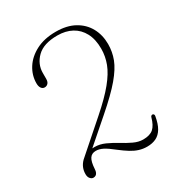

<svg xmlns="http://www.w3.org/2000/svg" viewBox="-170 -825 887 950"><g transform="rotate(-30 273.0 -349.5)"><path d="M105.5 -75 90 -91.5 263 -243.5Q332.5 -304.5 371 -351.8Q409.5 -399 425 -440Q440.5 -481 440.5 -524Q440.5 -577.5 421 -614.2Q401.5 -651 366.5 -670Q331.5 -689 284.5 -689Q206 -689 168 -651.8Q130 -614.5 130 -564V-531Q130 -514 122.2 -505.8Q114.5 -497.5 103 -497.5Q91.5 -497.5 84.2 -507.5Q77 -517.5 77 -535.5Q77 -581 102 -620.5Q127 -660 174 -684.5Q221 -709 287 -709Q350 -709 393.2 -685Q436.5 -661 459 -619.8Q481.5 -578.5 481.5 -526.5Q481.5 -483 466 -442.2Q450.5 -401.5 409 -352.2Q367.5 -303 288 -234ZM62.5 -25Q62.5 -64 90.2 -91.5Q118 -119 168.5 -119Q198 -119 227.2 -105.8Q256.5 -92.5 285.2 -74.8Q314 -57 342 -43.8Q370 -30.5 396 -30.5Q435 -30.5 454.8 -48Q474.5 -65.5 485.5 -105.5Q487 -111 490.5 -113.2Q494 -115.5 497.5 -115Q501.5 -114.5 504 -111Q506.5 -107.5 505.5 -101.5Q498.5 -60.5 484 -36Q469.5 -11.5 447.5 -0.8Q425.5 10 396 10Q372 10 350.5 3.2Q329 -3.5 306.8 -17.2Q284.5 -31 257.5 -52Q224.5 -78.5 203.8 -89Q183 -99.5 164 -99.5Q140.5 -99.5 129 -82.2Q117.5 -65 115 -23.5Q114.5 -12 111 -4.5Q107.5 3 101.8 6.5Q96 10 88 10Q79 10 70.8 1Q62.5 -8 62.5 -25Z"/></g></svg>

Font: Fraunces Thin
Style: Regular
Weight: 250
Version: Version 1.000;[b76b70a41]